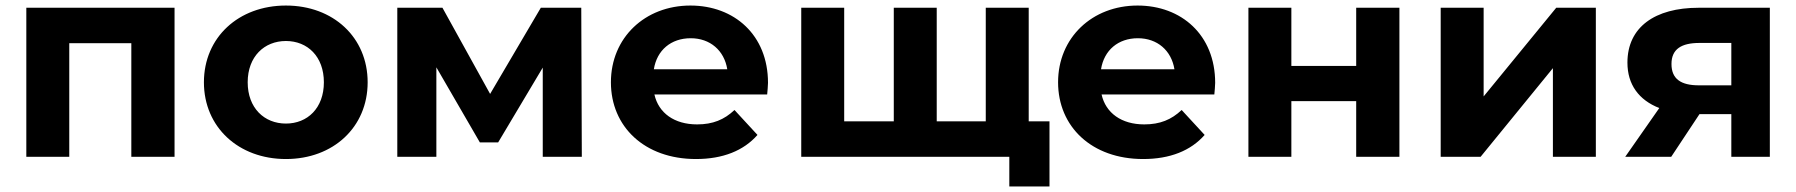

<svg xmlns="http://www.w3.org/2000/svg" viewBox="-20 -566 6483 693"><path d="M75 -538V0H230V-410H454V0H610V-538Z M1012 8C1183 8 1307 -107 1307 -269C1307 -431 1183 -546 1012 -546C841 -546 716 -431 716 -269C716 -107 841 8 1012 8ZM1012 -120C934 -120 874 -176 874 -269C874 -362 934 -418 1012 -418C1090 -418 1149 -362 1149 -269C1149 -176 1090 -120 1012 -120Z M2080 0 2078 -538H1932L1749 -227L1577 -538H1414V0H1555V-323L1712 -52H1778L1939 -322V0Z M2752 -267C2752 -440 2630 -546 2472 -546C2308 -546 2185 -430 2185 -269C2185 -109 2306 8 2492 8C2589 8 2664 -22 2714 -79L2631 -169C2594 -134 2553 -117 2496 -117C2414 -117 2357 -158 2342 -225H2749C2750 -238 2752 -255 2752 -267ZM2473 -428C2543 -428 2594 -384 2605 -316H2340C2351 -385 2402 -428 2473 -428Z M3693 -128V-538H3538V-128H3361V-538H3206V-128H3027V-538H2872V0H3623V107H3768V-128Z M4366 -267C4366 -440 4244 -546 4086 -546C3922 -546 3799 -430 3799 -269C3799 -109 3920 8 4106 8C4203 8 4278 -22 4328 -79L4245 -169C4208 -134 4167 -117 4110 -117C4028 -117 3971 -158 3956 -225H4363C4364 -238 4366 -255 4366 -267ZM4087 -428C4157 -428 4208 -384 4219 -316H3954C3965 -385 4016 -428 4087 -428Z M4486 0H4641V-201H4875V0H5031V-538H4875V-328H4641V-538H4486Z M5180 0H5324L5585 -320V0H5740V-538H5597L5335 -218V-538H5180Z M6111 -538C5953 -538 5854 -468 5854 -340C5854 -261 5895 -205 5969 -176L5846 0H6012L6114 -154H6229V0H6368V-538ZM6114 -411H6229V-258H6112C6047 -258 6013 -281 6013 -335C6013 -389 6049 -411 6114 -411Z"/></svg>

Font: AWKNG-Font
Style: Bold
Weight: 700
Designer: Awakening Church
Foundry: Awakening Church
Version: Version 1.700;PS 001.700;hotconv 1.0.88;makeotf.lib2.5.64775